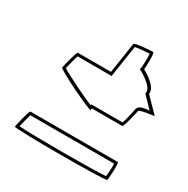

<svg xmlns="http://www.w3.org/2000/svg" viewBox="-145 -769 873 890"><g transform="rotate(30 291.0 -324.0)"><path d="M44 -18C42 -8 537 -8 539 -18C541 -29 547 -114 539 -114H72C65 -114 46 -29 44 -18ZM97 -365C95 -354 308 -252 309 -260C309 -260 304 -223 311 -269H473C481 -269 500 -354 502 -365C504 -376 589 -384 581 -384L507 -460C514 -506 430 -547 430 -547C431 -554 436 -638 426 -638C415 -638 329 -632 328 -624L303 -460H126C119 -460 99 -376 97 -365ZM113 -371C117 -389 128 -429 133 -445H315L341 -615C359 -619 399 -622 416 -623C419 -603 416 -552 415 -547L413 -537L422 -533C425 -532 497 -491 492 -460L491 -453L548 -394C535 -392 491 -393 487 -365C486 -359 474 -303 467 -284H299L298 -279C253 -297 137 -354 113 -371ZM62 -30C66 -49 75 -83 80 -99H528C530 -83 527 -47 525 -30C453 -24 130 -24 62 -30Z"/></g></svg>

Font: Ampere
Style: OuLnIta
Weight: 400
Version: Version 1